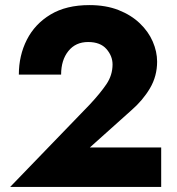

<svg xmlns="http://www.w3.org/2000/svg" viewBox="-20 -734 696 754"><path d="M20 0 332 -323Q374 -368 398 -403.5Q422 -439 422 -481Q422 -514 398 -541.5Q374 -569 326 -569Q277 -569 248.5 -533.5Q220 -498 220 -441H54Q54 -516 85.5 -578Q117 -640 178.5 -677Q240 -714 331 -714Q396 -714 445.5 -694.5Q495 -675 529 -642.5Q563 -610 580 -570.5Q597 -531 597 -492Q597 -435 569 -387.5Q541 -340 496 -301L333 -155H613V0Z"/></svg>

Font: Jost*
Style: Bold
Weight: 700
Version: Version 3.7